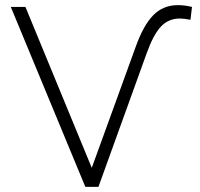

<svg xmlns="http://www.w3.org/2000/svg" viewBox="-20 -727 777 747"><path d="M22 -700 312 0H363L550 -518C567.3 -566.7 585.8 -601.7 605.5 -623C625.2 -644.3 650 -655 680 -655C690.7 -655 704.3 -653.3 721 -650L727 -700C708.3 -704.7 690 -707 672 -707C634 -707 602.2 -694 576.5 -668C550.8 -642 528 -601 508 -545L337 -74L79 -700Z"/></svg>

Font: Montserrat Custom ExtraLight
Style: Regular
Weight: 300
Designer: Julieta Ulanovsky
Foundry: Julieta Ulanovsky
Version: Version 7.200